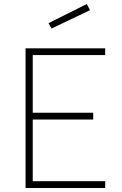

<svg xmlns="http://www.w3.org/2000/svg" viewBox="-20 -942 612 962"><path d="M108 0V-700H507V-666H144V-377H447V-343H144V-34H507V0ZM223 -826 415 -922 431 -891 238 -799Z"/></svg>

Font: TypoPRO Titillium Maps
Style: 1 wt
Weight: 100
Designer: Campivisivi
Foundry: Accademia di Belle Arti di Urbino and students of MA course of Visual design
Version: Version 001.001